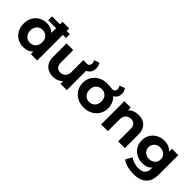

<svg xmlns="http://www.w3.org/2000/svg" viewBox="139 -1842 3145 3145"><g transform="rotate(45 1711.5 -270.0)"><path d="M303 8Q227 8 166 -26Q105 -60 69.5 -122.5Q34 -185 34 -269Q34 -354 69.5 -416Q105 -478 166 -512Q227 -546 303 -546Q352 -546 393 -530Q434 -514 464 -481V-742H620V0H471V-62Q414 8 303 8ZM330 -120Q388 -120 427.5 -160Q467 -200 467 -269Q467 -339 427.5 -378.5Q388 -418 330 -418Q271 -418 231.5 -378.5Q192 -339 192 -269Q192 -200 231.5 -160Q271 -120 330 -120ZM281 -593V-683H693V-593Z M991 8Q924 8 871.5 -18Q819 -44 790 -97.5Q761 -151 761 -234V-538H917V-257Q917 -189 945.5 -158Q974 -127 1026 -127Q1080 -127 1115 -162.5Q1150 -198 1150 -272V-538H1306V0H1158V-63Q1127 -28 1083.5 -10Q1040 8 991 8ZM1206 -434V-538H1233Q1260 -538 1276.5 -556Q1293 -574 1293 -601Q1293 -636 1273 -661L1365 -695Q1380 -675 1388.5 -650Q1397 -625 1397 -595Q1397 -520 1352.5 -477Q1308 -434 1229 -434Z M1701 8Q1615 8 1548.5 -27.5Q1482 -63 1443.5 -125.5Q1405 -188 1405 -269Q1405 -350 1443.5 -412.5Q1482 -475 1549 -510.5Q1616 -546 1702 -546Q1741 -546 1767 -541.5Q1793 -537 1821 -537Q1854 -537 1869.5 -555.5Q1885 -574 1885 -602Q1885 -619 1879 -634.5Q1873 -650 1864 -662L1955 -696Q1970 -676 1979.5 -650.5Q1989 -625 1989 -596Q1989 -552 1969 -519Q1949 -486 1913 -466Q1952 -430 1974 -379.5Q1996 -329 1996 -269Q1996 -188 1957.5 -125.5Q1919 -63 1852.5 -27.5Q1786 8 1701 8ZM1701 -120Q1759 -120 1798.5 -160Q1838 -200 1838 -269Q1838 -339 1798.5 -378.5Q1759 -418 1701 -418Q1642 -418 1602.5 -378.5Q1563 -339 1563 -269Q1563 -200 1602.5 -160Q1642 -120 1701 -120Z M2100 0V-538H2249V-474Q2280 -509 2326 -527.5Q2372 -546 2427 -546Q2491 -546 2541.5 -520.5Q2592 -495 2621 -442.5Q2650 -390 2650 -308V0H2494V-284Q2494 -349 2465 -380Q2436 -411 2385 -411Q2329 -411 2292.5 -375.5Q2256 -340 2256 -266V0Z M3048 202Q2972 202 2901.5 183.5Q2831 165 2784 128L2846 16Q2880 44 2932.5 60.5Q2985 77 3036 77Q3119 77 3156.5 40Q3194 3 3194 -70V-93Q3164 -59 3120.5 -42.5Q3077 -26 3024 -26Q2950 -26 2889 -58Q2828 -90 2791.5 -149Q2755 -208 2755 -286Q2755 -365 2791.5 -423Q2828 -481 2889 -513.5Q2950 -546 3024 -546Q3080 -546 3125.5 -527Q3171 -508 3202 -470V-538H3350V-90Q3350 60 3271.5 131Q3193 202 3048 202ZM3055 -154Q3116 -154 3156 -190.5Q3196 -227 3196 -286Q3196 -345 3156 -381.5Q3116 -418 3055 -418Q2993 -418 2953 -381.5Q2913 -345 2913 -286Q2913 -227 2953 -190.5Q2993 -154 3055 -154Z"/></g></svg>

Font: Montserrat
Style: Bold
Weight: 700
Designer: Julieta Ulanovsky
Foundry: Julieta Ulanovsky
Version: Version 9.000; ttfautohint (v1.8.4.7-5d5b)